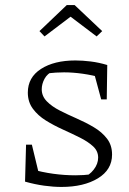

<svg xmlns="http://www.w3.org/2000/svg" viewBox="-20 -732 510 759"><path d="M223 7Q191 7 154.5 2Q118 -3 79 -14L101 -64Q147 -51 191 -45Q235 -39 278 -39Q294 -39 310.5 -40Q327 -41 342 -43L309 -31Q333 -39 350.5 -61.5Q368 -84 368 -109Q368 -135 348 -153.5Q328 -172 296 -188Q264 -204 228.5 -220Q193 -236 161.5 -255.5Q130 -275 110 -302Q90 -329 90 -366Q90 -426 142 -459.5Q194 -493 278 -493Q306 -493 338.5 -489Q371 -485 404 -475L389 -423Q346 -435 307 -440.5Q268 -446 233 -446Q217 -446 201 -445Q185 -444 167 -442L190 -451Q167 -441 156 -420.5Q145 -400 145 -379Q145 -352 165 -331.5Q185 -311 216.5 -295Q248 -279 283.5 -263.5Q319 -248 351 -229Q383 -210 403 -184Q423 -158 423 -121Q423 -61 367 -27Q311 7 223 7ZM79 -14 83 -160H106L141 -15ZM380 -339 343 -476 404 -475 402 -339ZM275 -712 384 -609 362 -588 259 -666 156 -588 136 -609 244 -712Z"/></svg>

Font: Piazzolla Thin ExtraLight
Style: Regular
Weight: 250
Version: Version 2.005